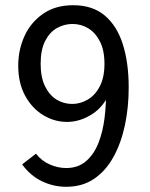

<svg xmlns="http://www.w3.org/2000/svg" viewBox="-20 -706 574 737"><path d="M261 -686Q335 -686 382 -646.5Q429 -607 451.5 -536Q474 -465 474 -370Q474 -294 459.5 -225.5Q445 -157 415.5 -103.5Q386 -50 341 -19.5Q296 11 234 11Q185 11 140.5 -10.5Q96 -32 65 -75L118 -116Q140 -88 171.5 -74.5Q203 -61 234 -61Q280 -61 310.5 -87.5Q341 -114 358 -157.5Q375 -201 381.5 -254.5Q388 -308 387 -362L407 -363Q381 -298 334 -268Q287 -238 237 -238Q189 -238 146 -264Q103 -290 76.5 -338.5Q50 -387 50 -454Q50 -514 73.5 -566.5Q97 -619 144.5 -652.5Q192 -686 261 -686ZM258 -614Q227 -614 199 -598.5Q171 -583 153.5 -549Q136 -515 136 -461Q136 -409 153 -374.5Q170 -340 197.5 -323.5Q225 -307 257 -307Q288 -307 316.5 -323.5Q345 -340 363 -374.5Q381 -409 381 -461Q381 -513 363.5 -547Q346 -581 318.5 -597.5Q291 -614 258 -614Z"/></svg>

Font: Yaldevi ExtraLight Medium
Style: Regular
Weight: 500
Version: Version 1.100